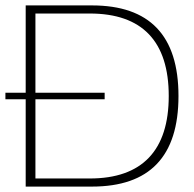

<svg xmlns="http://www.w3.org/2000/svg" viewBox="-27 -690 718 710"><path d="M313 -670H68V-347H-7V-323H68V0H313C526 0 633 -111 633 -335C633 -559 526 -670 313 -670ZM104 -30V-323H360V-347H104V-640H305C499 -640 597 -537 597 -335C597 -134 499 -30 305 -30Z"/></svg>

Font: LT Wave Text Thin
Style: Regular
Weight: 100
Designer: Daniel Lyons
Version: Version 2.5 (Glyphs App)